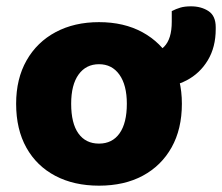

<svg xmlns="http://www.w3.org/2000/svg" viewBox="-20 -571 702 607"><path d="M555 -243Q555 -163 522.5 -105Q490 -47 431.5 -15.5Q373 16 293 16Q214 16 155 -15Q96 -46 63.5 -104Q31 -162 31 -243Q31 -322 64 -380Q97 -438 156 -469.5Q215 -501 293 -501Q372 -501 430.5 -469Q489 -437 522 -379Q555 -321 555 -243ZM293 -368Q252 -368 228.5 -335.5Q205 -303 205 -243Q205 -181 228 -149Q251 -117 293 -117Q335 -117 358 -149.5Q381 -182 381 -243Q381 -302 357.5 -335Q334 -368 293 -368ZM477 -295 456 -296Q449 -307 443 -337.5Q437 -368 437 -399Q475 -399 499 -423.5Q523 -448 523 -502V-536Q537 -543 550.5 -547Q564 -551 584 -551Q616 -551 639 -536Q662 -521 662 -485V-479Q662 -422 637 -380.5Q612 -339 570 -317Q528 -295 477 -295Z"/></svg>

Font: Baloo Tamma 2 ExtraBold
Style: Regular
Weight: 800
Designer: Divya Kowshik, Shuchita Grover and Ek Type
Foundry: Ek Type
Version: Version 1.700